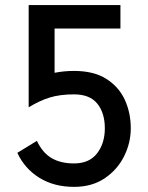

<svg xmlns="http://www.w3.org/2000/svg" viewBox="-20 -726 580 752"><path d="M270 5.9Q191.4 5.9 134 -29.8Q76.7 -65.4 47.9 -127.4L124.5 -174.3Q147 -127 182.6 -106.4Q218.3 -85.9 270 -85.9Q329.6 -85.9 360.1 -125.2Q390.6 -164.6 390.6 -223.6Q390.6 -283.2 361.3 -319.8Q332 -356.4 270 -356.4Q214.8 -356.4 174.6 -344Q134.3 -331.5 92.3 -305.7V-706.1H451.7V-614.3H193.8V-440.9Q211.4 -444.3 230.2 -446.3Q249 -448.2 270 -448.2Q347.2 -448.2 396.2 -417.2Q445.3 -386.2 468.8 -335.2Q492.2 -284.2 492.2 -223.6Q492.2 -166 465.8 -113.5Q439.5 -61 389.9 -27.6Q340.3 5.9 270 5.9Z"/></svg>

Font: Kay Pho Du
Style: Bold
Weight: 700
Designer: Victor Gaultney, Khu Oo Reh
Foundry: SIL International
Version: Version 3.000